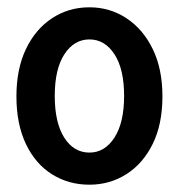

<svg xmlns="http://www.w3.org/2000/svg" viewBox="-20 -496 490 526"><path d="M225 10Q168 10 122.5 -18.5Q77 -47 51 -101.5Q25 -156 25 -232Q25 -307 51 -361.5Q77 -416 122.5 -446Q168 -476 225 -476Q281 -476 326.5 -446Q372 -416 398.5 -361.5Q425 -307 425 -232Q425 -156 398.5 -102Q372 -48 326.5 -19Q281 10 225 10ZM225 -78Q267 -78 293.5 -119Q320 -160 320 -233Q320 -307 293.5 -347.5Q267 -388 225 -388Q183 -388 156.5 -347.5Q130 -307 130 -233Q130 -160 156 -119Q182 -78 225 -78Z"/></svg>

Font: Inconsolata SemiCondensed Bold
Style: Regular
Weight: 700
Width: 4
Monospace: yes
Designer: Raph Levien, Cyreal, Brenton Simpson
Foundry: Raph Levien, Cyreal, Google
Version: Version 3.001; ttfautohint (v1.8.2.53-6de2)